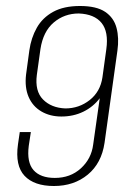

<svg xmlns="http://www.w3.org/2000/svg" viewBox="-20 -613 439 641"><path d="M160 8Q94 8 62 -26Q30 -60 40 -131L46 -172H83L76 -126Q69 -71 92 -45Q115 -19 163 -19Q215 -19 250 -51Q285 -83 291 -130L313 -285Q291 -256 258 -240Q225 -224 185 -224Q147 -224 118 -241Q89 -258 75.5 -289.5Q62 -321 67 -364L78 -445Q84 -487 103 -520.5Q122 -554 157.5 -573.5Q193 -593 247 -593Q302 -593 331 -573.5Q360 -554 369 -520Q378 -486 372 -444L329 -136Q319 -68 273 -30Q227 8 160 8ZM198 -251Q244 -251 279.5 -279Q315 -307 322 -355L335 -449Q343 -507 319 -536.5Q295 -566 243 -568Q195 -568 159.5 -538Q124 -508 115 -449L103 -363Q96 -309 123.5 -281Q151 -253 198 -251Z"/></svg>

Font: Alumni Sans ExtraLight
Style: Italic
Weight: 250
Italic angle: -8°
Version: Version 1.016